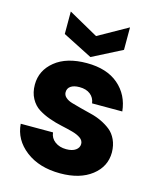

<svg xmlns="http://www.w3.org/2000/svg" viewBox="-119 -880 796 971"><g transform="rotate(15 279.0 -394.5)"><path d="M515.1 -162.1Q515.1 -87.9 453.6 -40Q392.1 7.8 289.1 7.8Q179.2 7.8 108.6 -46.4Q38.1 -100.6 32.2 -183.1H201.2Q204.1 -153.8 228 -136Q252 -118.2 287.1 -118.2Q318.8 -118.2 336.4 -130.9Q354 -143.6 354 -163.1Q354 -181.2 337.2 -193.1Q320.3 -205.1 293.5 -212.4Q266.6 -219.7 234.4 -226.6Q202.1 -233.4 169.7 -244.9Q137.2 -256.3 110.4 -273.2Q83.5 -290 66.7 -320.8Q49.8 -351.6 49.8 -393.1Q49.8 -467.3 110.4 -516.6Q170.9 -565.9 276.9 -565.9Q381.3 -565.9 442.4 -513.7Q503.4 -461.4 512.2 -376H354Q350.1 -405.3 328.6 -422.1Q307.1 -439 272 -439Q242.2 -439 226.1 -427.7Q210 -416.5 210 -396Q210 -380.4 222.9 -368.9Q235.8 -357.4 257.1 -351.3Q278.3 -345.2 305.7 -337.9Q333 -330.6 361.6 -323.7Q390.1 -316.9 417.5 -304Q444.8 -291 466.3 -273.9Q487.8 -256.8 501.2 -228Q514.6 -199.2 515.1 -162.1ZM285.2 -710 439.9 -796.9V-679.2L285.2 -600.1L129.9 -679.2V-796.9Z"/></g></svg>

Font: SVN-Poppins
Style: Bold
Weight: 700
Designer: Ninad Kale (Devanagari), Jonny Pinhorn (Latin)
Foundry: Indian Type Foundry
Version: Version 3.200;PS 1.000;hotconv 16.6.54;makeotf.lib2.5.65590